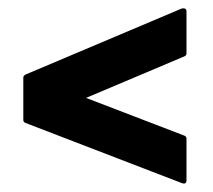

<svg xmlns="http://www.w3.org/2000/svg" viewBox="-20 -436 502 453"><path d="M35 -253Q35 -257 40 -260L409 -416Q420 -418 420 -409V-310Q420 -305 415 -303L183 -205Q243 -182 299 -160.5Q355 -139 415 -116Q420 -114 420 -109V-11Q420 0 409 -4L40 -146Q35 -148 35 -153Z"/></svg>

Font: RonaldsonGothic
Style: Regular
Weight: 400
Designer: Mr. Robertson for MacKellar, Smiths & Jordan Co. Philadelphia
Foundry: CAT-Fonts Peter Wiegel
Version: Version 1.000